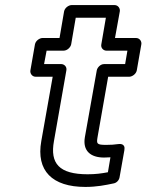

<svg xmlns="http://www.w3.org/2000/svg" viewBox="-20 -703 578 758"><path d="M326 -15C213 -15 177 -58 193 -146L242 -425C245 -440 233 -450 222 -450H154L164 -503H231C246 -503 259 -517 261 -528L279 -633H398L380 -528C377 -513 389 -503 400 -503H483L474 -450H391C376 -450 364 -436 362 -425L315 -161C306 -108 337 -81 391 -81C400 -81 408 -82 416 -82L406 -23C380 -18 357 -15 326 -15ZM317 35C361 35 396 28 429 21C440 19 450 9 452 -3L471 -110C476 -138 452 -135 445 -134C433 -132 417 -131 399 -131C361 -131 361 -136 365 -161L407 -400H490C501 -400 517 -410 520 -425L538 -528C540 -539 532 -553 517 -553H434L453 -658C455 -669 447 -683 432 -683H263C252 -683 236 -673 233 -658L215 -553H148C137 -553 121 -543 118 -528L100 -425C98 -414 106 -400 121 -400H188L143 -146C122 -29 186 35 317 35Z"/></svg>

Font: Asimov
Style: XWidOuIt
Weight: 500
Designer: Google
Version: Version 2.000980; 2014